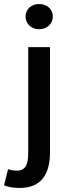

<svg xmlns="http://www.w3.org/2000/svg" viewBox="-64 -724 343 953"><path d="M63 -642C63 -605 92 -579 130 -579C169 -579 198 -605 198 -642C198 -679 169 -704 130 -704C92 -704 63 -679 63 -642ZM-44 196C-26 203 -1 209 33 209C145 209 184 135 184 33V-490H76V34C76 92 64 123 19 123C3 123 -11 120 -24 116Z"/></svg>

Font: Cambridge Sans Medium
Style: Regular
Weight: 500
Version: Version 2.020;PS 002.020;hotconv 1.0.88;makeotf.lib2.5.64775